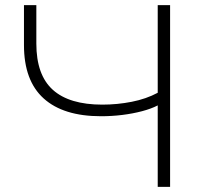

<svg xmlns="http://www.w3.org/2000/svg" viewBox="-20 -725 795 745"><path d="M592 0V-316Q567 -303 531 -293.5Q495 -284 454.5 -279Q414 -274 372 -274Q226 -274 149.5 -343Q73 -412 73 -550V-705H121V-556Q121 -434 185 -376.5Q249 -319 377 -319Q435 -319 491 -330Q547 -341 592 -365V-705H640V0Z"/></svg>

Font: Nunito Sans 10pt SemiExpanded ExtraLight
Style: Regular
Weight: 250
Width: 6
Designer: Vernon Adams
Foundry: Vernon Adams
Version: Version 3.101;gftools[0.9.27]